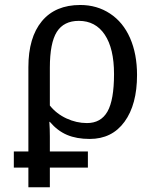

<svg xmlns="http://www.w3.org/2000/svg" viewBox="-20 -559 640 786"><path d="M541 -252Q541 -130.9 489.7 -60.5Q438.5 9.8 347.2 9.8Q293.5 9.8 254.4 -6.8Q215.3 -23.4 184.1 -60.1H182.1Q184.1 -30.8 184.1 0V61H339.8V127H184.1V207.5H96.2V127H36.6V61H96.2V-283.7Q96.2 -405.8 151.4 -472.2Q206.5 -538.6 308.6 -538.6Q377 -538.6 430.4 -503.4Q483.9 -468.3 512.5 -403.1Q541 -337.9 541 -252ZM446.8 -255.9Q446.8 -360.4 408.9 -417Q371.1 -473.6 302.7 -473.6Q241.2 -473.6 212.6 -428.5Q184.1 -383.3 184.1 -281.7V-127Q210.9 -93.3 252 -74.2Q293 -55.2 335.9 -55.2Q393.1 -55.2 419.9 -102.3Q446.8 -149.4 446.8 -255.9Z"/></svg>

Font: Liberation Mono
Style: Regular
Weight: 400
Monospace: yes
Designer: Steve Matteson
Foundry: Ascender Corporation
Version: Version 2.1.5